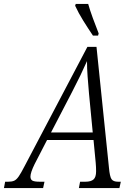

<svg xmlns="http://www.w3.org/2000/svg" viewBox="-72 -951 677 971"><path d="M-52 0 -46 -32H-30Q-12 -32 -0.5 -37Q11 -42 22.5 -58.5Q34 -75 52 -110L370 -714H416L479 -103Q483 -58 492 -45Q501 -32 525 -32H539L532 0H327L333 -32H360Q388 -32 401 -43.5Q414 -55 414 -85Q414 -93 413.5 -106Q413 -119 412 -128L401 -243H166L103 -121Q82 -78 82 -58Q82 -43 92 -37.5Q102 -32 129 -32H153L146 0ZM292 -485 186 -281H397L378 -479Q374 -523 371 -564.5Q368 -606 368 -642Q352 -606 334.5 -569.5Q317 -533 292 -485ZM398 -771Q373 -808 349 -846.5Q325 -885 308 -922L311 -931H374Q382 -902 397.5 -859.5Q413 -817 427 -782L424 -771Z"/></svg>

Font: Noto Serif Condensed Light
Style: Italic
Weight: 300
Width: 3
Italic angle: -12°
Designer: Monotype Design Team
Foundry: Monotype Imaging Inc.
Version: Version 2.014; ttfautohint (v1.8.4.7-5d5b)